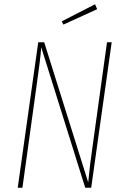

<svg xmlns="http://www.w3.org/2000/svg" viewBox="-20 -879 584 899"><path d="M407 0H379L173 -658Q169 -600 151 -476L85 0H63L159 -681H187L393 -25Q400 -103 415 -205L481 -681H503ZM425 -859 435 -836 277 -764 269 -779Z"/></svg>

Font: Fira Sans Extra Condensed Thin
Style: Italic
Weight: 250
Width: 3
Italic angle: -8°
Designer: Carrois Corporate & Edenspiekermann AG
Foundry: Carrois Corporate GbR & Edenspiekermann AG
Version: Version 4.203